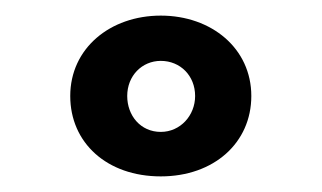

<svg xmlns="http://www.w3.org/2000/svg" viewBox="-20 -895 412 246"><path d="M70 -772C70 -712 117 -669 186 -669C254 -669 302 -712 302 -772C302 -833 251 -875 186 -875C121 -875 70 -833 70 -772ZM143 -772C143 -798 162 -817 186 -817C211 -817 230 -798 230 -772C230 -747 211 -726 186 -726C160 -726 143 -747 143 -772Z"/></svg>

Font: Hussar Przerywany
Style: Regular
Weight: 400
Foundry: Cannot Into Space Fonts
Version: Version 0.982